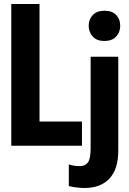

<svg xmlns="http://www.w3.org/2000/svg" viewBox="-20 -731 645 963"><path d="M36.6 0H391.1V-121.6H178.2V-710.9H36.6ZM325.2 202.1Q336.9 205.6 360.1 208.7Q383.3 211.9 404.3 211.9Q484.4 211.9 528.8 164.8Q573.2 117.7 573.2 24.9V-446.3H434.6V11.7Q434.6 64.9 421.1 83.5Q407.7 102.1 380.4 102.1Q361.8 102.1 347.7 99.4Q333.5 96.7 325.2 93.8ZM424.8 -602.1Q424.8 -570.3 445.1 -547.9Q465.3 -525.4 503.4 -525.4Q542 -525.4 562.5 -547.6Q583 -569.8 583 -602.1Q583 -634.8 562.7 -656Q542.5 -677.2 504.4 -677.2Q465.8 -677.2 445.3 -655.5Q424.8 -633.8 424.8 -602.1Z"/></svg>

Font: Roboto Flex Super Cond Bold
Style: Regular
Weight: 700
Width: 3
Designer: Berlow after Robertson
Foundry: Google
Version: Version 3.000